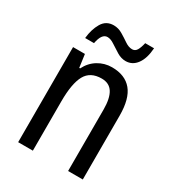

<svg xmlns="http://www.w3.org/2000/svg" viewBox="-176 -835 857 939"><g transform="rotate(30 252.5 -365.0)"><path d="M286 -547Q360 -547 398 -501.5Q436 -456 436 -360V0H353V-347Q353 -410 333 -442Q313 -474 270 -474Q206 -474 180 -426.5Q154 -379 154 -279V0H71V-537H138L148 -464H153Q173 -504 208.5 -525.5Q244 -547 286 -547ZM100 -605Q105 -656 126.5 -692.5Q148 -729 191 -729Q217 -729 240.5 -715Q264 -701 285 -686.5Q306 -672 326 -672Q343 -672 352 -687.5Q361 -703 367 -730H417Q413 -671 389 -638.5Q365 -606 327 -606Q302 -606 278 -620.5Q254 -635 232.5 -649.5Q211 -664 193 -664Q161 -664 150 -605Z"/></g></svg>

Font: Noto Sans Myanmar Condensed
Style: Regular
Weight: 400
Width: 3
Designer: Monotype Design Team
Foundry: Monotype Imaging Inc.
Version: Version 2.107; ttfautohint (v1.8.4.7-5d5b)